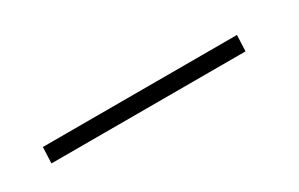

<svg xmlns="http://www.w3.org/2000/svg" viewBox="14 -77 773 497"><g transform="rotate(-30 401.0 172.0)"><path d="M96.2 147.9H676.3L674.3 195.8H94.2Z"/></g></svg>

Font: Simonetta
Style: Italic
Weight: 400
Italic angle: -2°
Designer: Gayaneh Bagdasaryan
Foundry: BrownFox
Version: Version 1.001